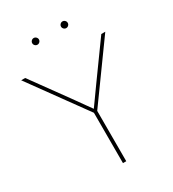

<svg xmlns="http://www.w3.org/2000/svg" viewBox="-214 -1023 1025 1139"><g transform="rotate(-30 298.0 -454.0)"><path d="M287.1 -344.7 9.8 -727.5H37.1L213.4 -484.4Q218.8 -477.1 268.1 -407.7L302.7 -359.4H293.9L328.6 -407.7Q377.9 -477.1 383.3 -484.4L558.6 -727.5H585.9L309.6 -344.7V0H287.1ZM373.5 -884.8Q373.5 -891.1 376.7 -896.2Q379.9 -901.4 385 -904.5Q390.1 -907.7 396.5 -907.7Q402.8 -907.7 408 -904.5Q413.1 -901.4 416.3 -896.2Q419.4 -891.1 419.4 -884.8Q419.4 -878.4 416.3 -873.3Q413.1 -868.2 408 -865Q402.8 -861.8 396.5 -861.8Q390.1 -861.8 385 -865Q379.9 -868.2 376.7 -873.3Q373.5 -878.4 373.5 -884.8ZM176.3 -884.8Q176.3 -891.1 179.4 -896.2Q182.6 -901.4 187.7 -904.5Q192.9 -907.7 199.2 -907.7Q205.6 -907.7 210.7 -904.5Q215.8 -901.4 219 -896.2Q222.2 -891.1 222.2 -884.8Q222.2 -878.4 219 -873.3Q215.8 -868.2 210.7 -865Q205.6 -861.8 199.2 -861.8Q192.9 -861.8 187.7 -865Q182.6 -868.2 179.4 -873.3Q176.3 -878.4 176.3 -884.8Z"/></g></svg>

Font: Intratopia Thin
Style: Regular
Weight: 100
Designer: Rasmus Andersson
Foundry: rsms
Version: Version 3.000;Glyphs 3.2.3 (3260)